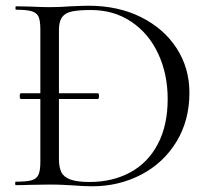

<svg xmlns="http://www.w3.org/2000/svg" viewBox="-20 -647 731 671"><path d="M49 -311Q49 -321 53 -321H322Q326 -321 326 -311Q326 -301 322 -301H53Q49 -301 49 -311ZM236 1Q222 0 200.5 -1Q179 -2 153 -2L85 -1Q67 0 35 0Q33 0 33 -6Q33 -12 35 -12Q73 -12 90.5 -17Q108 -22 114.5 -36.5Q121 -51 121 -81V-544Q121 -574 115 -588Q109 -602 91.5 -607.5Q74 -613 36 -613Q34 -613 34 -619Q34 -625 36 -625L86 -624Q128 -622 153 -622Q191 -622 228 -625Q272 -627 289 -627Q393 -627 473 -587Q553 -547 597.5 -478Q642 -409 642 -323Q642 -226 596.5 -151.5Q551 -77 473 -36.5Q395 4 303 4Q274 4 236 1ZM566 -301Q566 -388 533 -459Q500 -530 439 -571Q378 -612 298 -612Q255 -612 231.5 -607Q208 -602 197 -587Q186 -572 186 -542V-92Q186 -62 194.5 -45Q203 -28 226.5 -19.5Q250 -11 293 -11Q373 -11 435 -44.5Q497 -78 531.5 -143.5Q566 -209 566 -301Z"/></svg>

Font: Cormorant Infant
Style: Regular
Weight: 400
Designer: Christian Thalmann (Catharsis Fonts)
Foundry: Catharsis Fonts
Version: Version 4.000